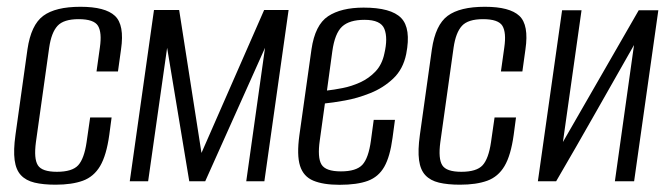

<svg xmlns="http://www.w3.org/2000/svg" viewBox="-20 -524 1941 555"><path d="M140.6 9.9Q104.9 9.9 79.9 3.9Q55 -2.1 40.6 -17.5Q26.1 -32.9 22.3 -61.2Q18.5 -89.6 24.7 -134L59.4 -381.5Q69.7 -452 105 -478.2Q140.3 -504.4 212.6 -504.4Q284.2 -504.4 312.2 -478.2Q340.2 -452 329.9 -381.5L321 -317.5H259L268.7 -386.6Q275 -429.9 263.3 -449.3Q251.6 -468.6 207.3 -468.6Q164 -468.6 146.3 -449.3Q128.5 -429.9 122.2 -386.6L83.8 -113Q77.5 -65.3 89.4 -46.4Q101.2 -27.4 144.5 -27.4Q188.8 -27.4 206.1 -46.4Q223.3 -65.3 230.3 -113L240.6 -184.5H302.6L295.9 -134.2Q287.7 -74.9 269.4 -44Q251.1 -13.1 219.5 -1.6Q187.9 9.9 140.6 9.9Z M355.1 0 425.1 -495H497.9L562.4 -81.9L743.5 -495H814.2L744.2 0H691.8L746.1 -385.8L573.2 0H527.1L463.1 -385.8L408.2 0Z M961.6 10.2Q914.3 10.2 885.7 -1.8Q857.1 -13.7 847.3 -44.6Q837.5 -75.5 845.4 -133.1L880.4 -381.5Q890.7 -452 928.3 -477Q966 -502 1031 -502Q1110.5 -502 1139.6 -472Q1168.7 -442 1154.2 -367.9Q1145.3 -323.9 1116.5 -296.8Q1087.8 -269.7 1050.3 -254.8Q1012.9 -239.8 977.1 -233.5Q941.4 -227.1 919.2 -225L904.5 -119.1Q897.2 -68.5 909.3 -48.5Q921.3 -28.6 965.5 -28.6Q1009.8 -28.6 1027.6 -47.8Q1045.3 -67.1 1052.2 -117.7L1060.3 -177.6H1121.7L1114.7 -125.6Q1107.5 -71.2 1090.8 -41.9Q1074.1 -12.6 1043.2 -1.2Q1012.2 10.2 961.6 10.2ZM925.1 -262.3Q944.8 -264.4 970.5 -269.5Q996.2 -274.5 1021.4 -286Q1046.5 -297.5 1065.5 -317.5Q1084.5 -337.6 1091 -369Q1101.6 -413.8 1091.2 -440.2Q1080.8 -466.7 1033.7 -466.7Q990 -466.7 968.9 -447.2Q947.8 -427.6 940.6 -375.8Z M1309.6 9.9Q1273.9 9.9 1248.9 3.9Q1224 -2.1 1209.6 -17.5Q1195.1 -32.9 1191.3 -61.2Q1187.5 -89.6 1193.7 -134L1228.4 -381.5Q1238.7 -452 1274 -478.2Q1309.3 -504.4 1381.6 -504.4Q1453.2 -504.4 1481.2 -478.2Q1509.2 -452 1498.9 -381.5L1490 -317.5H1428L1437.7 -386.6Q1444 -429.9 1432.3 -449.3Q1420.6 -468.6 1376.3 -468.6Q1333 -468.6 1315.3 -449.3Q1297.5 -429.9 1291.2 -386.6L1252.8 -113Q1246.5 -65.3 1258.4 -46.4Q1270.2 -27.4 1313.5 -27.4Q1357.8 -27.4 1375.1 -46.4Q1392.3 -65.3 1399.3 -113L1409.6 -184.5H1471.6L1464.9 -134.2Q1456.7 -74.9 1438.4 -44Q1420.1 -13.1 1388.5 -1.6Q1356.9 9.9 1309.6 9.9Z M1534.8 0 1604.8 -494.3H1661L1607.2 -113.5L1826.3 -494.3H1883L1813 0H1757.4L1812.7 -393.9Q1756.3 -295 1700.8 -196.9Q1645.3 -98.9 1587.6 0Z"/></svg>

Font: Alumni Sans SC Thin
Style: Italic
Weight: 100
Italic angle: -8°
Designer: Robert E. Leuschke
Foundry: Robert E. Leuschke
Version: Version 1.016